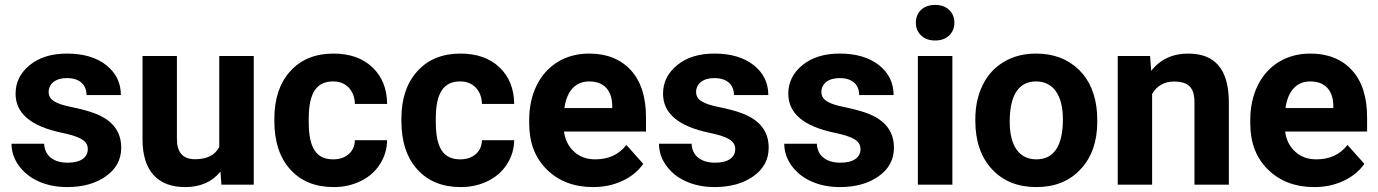

<svg xmlns="http://www.w3.org/2000/svg" viewBox="-20 -758 5657 788"><path d="M340.3 -146C340.3 -112.8 312.5 -90.3 258.3 -90.3C200.2 -90.3 163.6 -117.7 161.1 -168H27.3C27.3 -136.2 37.1 -106.4 56.6 -79.1C95.7 -23.9 167 9.8 255.4 9.8C320.8 9.8 374 -5.4 415.5 -35.2C457 -64.9 477.5 -103.5 477.5 -151.9C477.5 -219.2 440.4 -266.6 365.7 -293.9C341.8 -302.7 312 -310.5 276.9 -317.9C206.5 -331.5 179.7 -349.1 179.7 -380.4C179.7 -413.6 207 -437.5 254.4 -437.5C309.6 -437.5 335 -408.2 335 -367.7H476.1C476.1 -418 456.1 -459 416 -490.7C375.5 -522.5 321.8 -538.1 254.9 -538.1C191.9 -538.1 141.1 -522.5 102.5 -491.2C63.5 -459.5 43.9 -420.4 43.9 -373.5C43.9 -293 106.9 -239.7 232.4 -213.4C308.1 -197.8 340.3 -180.7 340.3 -146Z M888.7 0H1021.5V-528.3H879.9V-154.3C861.8 -121.1 829.1 -104.5 781.2 -104.5C731 -104.5 706.1 -131.8 706.1 -187V-528.3H564.9V-182.1C566.4 -56.6 627 9.8 740.2 9.8C801.8 9.8 850.1 -11.2 884.8 -53.7Z M1347.7 -104C1279.8 -104 1247.1 -147.9 1247.1 -256.8V-271.5C1247.1 -378.9 1280.8 -423.8 1346.7 -423.8C1373.5 -423.8 1395 -415.5 1411.1 -398.4C1427.2 -381.3 1436 -358.9 1436.5 -331.5H1568.8C1568.4 -394 1547.9 -444.3 1508.3 -481.9C1468.3 -519.5 1415 -538.1 1349.1 -538.1C1273.4 -538.1 1214.4 -513.7 1170.9 -465.3C1127.4 -417 1106 -352.1 1106 -270.5V-261.2C1106 -176.8 1127.9 -110.4 1171.4 -62.5C1214.8 -14.2 1274.4 9.8 1350.1 9.8C1390.6 9.8 1427.2 1.5 1460.9 -15.1C1494.1 -31.2 1520.5 -54.7 1539.6 -84.5C1558.6 -114.3 1568.4 -147 1568.8 -182.6H1436.5C1436 -158.7 1427.2 -139.6 1411.1 -125.5C1395 -111.3 1373.5 -104 1347.7 -104Z M1869.1 -104C1801.3 -104 1768.6 -147.9 1768.6 -256.8V-271.5C1768.6 -378.9 1802.2 -423.8 1868.2 -423.8C1895 -423.8 1916.5 -415.5 1932.6 -398.4C1948.7 -381.3 1957.5 -358.9 1958 -331.5H2090.3C2089.8 -394 2069.3 -444.3 2029.8 -481.9C1989.7 -519.5 1936.5 -538.1 1870.6 -538.1C1794.9 -538.1 1735.8 -513.7 1692.4 -465.3C1648.9 -417 1627.4 -352.1 1627.4 -270.5V-261.2C1627.4 -176.8 1649.4 -110.4 1692.9 -62.5C1736.3 -14.2 1795.9 9.8 1871.6 9.8C1912.1 9.8 1948.7 1.5 1982.4 -15.1C2015.6 -31.2 2042 -54.7 2061 -84.5C2080.1 -114.3 2089.8 -147 2090.3 -182.6H1958C1957.5 -158.7 1948.7 -139.6 1932.6 -125.5C1916.5 -111.3 1895 -104 1869.1 -104Z M2414.1 9.8C2458 9.8 2498 1.5 2534.2 -15.6C2570.3 -32.2 2599.1 -55.7 2620.1 -85.4L2550.8 -163.1C2520 -123.5 2477.5 -104 2423.3 -104C2388.2 -104 2359.4 -114.3 2336.4 -135.3C2313.5 -156.2 2299.3 -183.6 2294.9 -218.3H2631.3V-275.9C2631.3 -359.4 2610.8 -424.3 2569.3 -469.7C2527.8 -515.1 2470.7 -538.1 2398.4 -538.1C2350.1 -538.1 2307.6 -526.9 2270 -504.4C2232.4 -481.4 2203.1 -449.2 2182.6 -407.7C2162.1 -365.7 2151.9 -318.4 2151.9 -265.1V-251.5C2151.9 -172.4 2176.3 -108.9 2225.1 -61.5C2273.4 -14.2 2336.4 9.8 2414.1 9.8ZM2397.9 -423.8C2458 -423.8 2491.2 -388.2 2492.7 -325.7V-314.5H2296.4C2306.2 -384.8 2341.8 -423.8 2397.9 -423.8Z M2997.6 -146C2997.6 -112.8 2969.7 -90.3 2915.5 -90.3C2857.4 -90.3 2820.8 -117.7 2818.4 -168H2684.6C2684.6 -136.2 2694.3 -106.4 2713.9 -79.1C2752.9 -23.9 2824.2 9.8 2912.6 9.8C2978 9.8 3031.2 -5.4 3072.8 -35.2C3114.3 -64.9 3134.8 -103.5 3134.8 -151.9C3134.8 -219.2 3097.7 -266.6 3022.9 -293.9C2999 -302.7 2969.2 -310.5 2934.1 -317.9C2863.8 -331.5 2836.9 -349.1 2836.9 -380.4C2836.9 -413.6 2864.3 -437.5 2911.6 -437.5C2966.8 -437.5 2992.2 -408.2 2992.2 -367.7H3133.3C3133.3 -418 3113.3 -459 3073.2 -490.7C3032.7 -522.5 2979 -538.1 2912.1 -538.1C2849.1 -538.1 2798.3 -522.5 2759.8 -491.2C2720.7 -459.5 2701.2 -420.4 2701.2 -373.5C2701.2 -293 2764.2 -239.7 2889.6 -213.4C2965.3 -197.8 2997.6 -180.7 2997.6 -146Z M3511.7 -146C3511.7 -112.8 3483.9 -90.3 3429.7 -90.3C3371.6 -90.3 3335 -117.7 3332.5 -168H3198.7C3198.7 -136.2 3208.5 -106.4 3228 -79.1C3267.1 -23.9 3338.4 9.8 3426.8 9.8C3492.2 9.8 3545.4 -5.4 3586.9 -35.2C3628.4 -64.9 3648.9 -103.5 3648.9 -151.9C3648.9 -219.2 3611.8 -266.6 3537.1 -293.9C3513.2 -302.7 3483.4 -310.5 3448.2 -317.9C3377.9 -331.5 3351.1 -349.1 3351.1 -380.4C3351.1 -413.6 3378.4 -437.5 3425.8 -437.5C3481 -437.5 3506.3 -408.2 3506.3 -367.7H3647.5C3647.5 -418 3627.4 -459 3587.4 -490.7C3546.9 -522.5 3493.2 -538.1 3426.3 -538.1C3363.3 -538.1 3312.5 -522.5 3273.9 -491.2C3234.9 -459.5 3215.3 -420.4 3215.3 -373.5C3215.3 -293 3278.3 -239.7 3403.8 -213.4C3479.5 -197.8 3511.7 -180.7 3511.7 -146Z M3738.8 -665C3738.8 -643.6 3746.1 -626 3760.7 -612.3C3774.9 -598.6 3793.9 -591.8 3817.9 -591.8C3841.8 -591.8 3860.8 -598.6 3875.5 -612.3C3889.6 -626 3897 -643.6 3897 -665C3897 -686 3889.6 -703.6 3875.5 -717.3C3861.3 -731 3841.8 -737.8 3817.9 -737.8C3769 -737.8 3738.8 -707.5 3738.8 -665ZM3888.7 -528.3H3747.1V0H3888.7Z M3982.9 -262.7C3982.9 -178.7 4005.9 -112.3 4051.3 -63.5C4096.7 -14.6 4157.2 9.8 4233.4 9.8C4309.6 9.8 4370.1 -14.6 4415.5 -64C4460.9 -112.8 4483.4 -177.7 4483.4 -258.8L4482.4 -294.9C4477.1 -369.6 4452.1 -429.2 4407.2 -472.7C4361.8 -516.1 4303.7 -538.1 4232.4 -538.1C4182.1 -538.1 4138.2 -526.9 4100.6 -504.4C4062.5 -481.9 4033.2 -450.2 4013.2 -409.2C3993.2 -368.2 3982.9 -321.3 3982.9 -269ZM4124 -258.8C4124 -371.6 4163.6 -423.8 4232.4 -423.8C4302.2 -423.8 4342.3 -367.2 4342.3 -269C4342.3 -153.8 4301.8 -104 4233.4 -104C4163.1 -104 4124 -158.7 4124 -258.8Z M4567.4 -528.3V0H4708.5V-372.6C4728.5 -406.2 4758.3 -423.3 4797.9 -423.3C4858.4 -423.3 4882.3 -397.9 4882.3 -337.9V0H5023.4V-341.3C5022 -472.2 4968.3 -538.1 4856.4 -538.1C4793 -538.1 4742.2 -514.6 4704.6 -467.3L4700.2 -528.3Z M5373.5 9.8C5417.5 9.8 5457.5 1.5 5493.7 -15.6C5529.8 -32.2 5558.6 -55.7 5579.6 -85.4L5510.3 -163.1C5479.5 -123.5 5437 -104 5382.8 -104C5347.7 -104 5318.8 -114.3 5295.9 -135.3C5272.9 -156.2 5258.8 -183.6 5254.4 -218.3H5590.8V-275.9C5590.8 -359.4 5570.3 -424.3 5528.8 -469.7C5487.3 -515.1 5430.2 -538.1 5357.9 -538.1C5309.6 -538.1 5267.1 -526.9 5229.5 -504.4C5191.9 -481.4 5162.6 -449.2 5142.1 -407.7C5121.6 -365.7 5111.3 -318.4 5111.3 -265.1V-251.5C5111.3 -172.4 5135.7 -108.9 5184.6 -61.5C5232.9 -14.2 5295.9 9.8 5373.5 9.8ZM5357.4 -423.8C5417.5 -423.8 5450.7 -388.2 5452.1 -325.7V-314.5H5255.9C5265.6 -384.8 5301.3 -423.8 5357.4 -423.8Z"/></svg>

Font: Roboto
Style: Bold
Weight: 700
Designer: Google
Version: Version 2.137; 2017